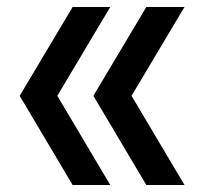

<svg xmlns="http://www.w3.org/2000/svg" viewBox="-20 -531 570 551"><path d="M400 0 248 -256 400 -511H509.5L357.5 -256L509.5 0ZM188.5 0 36.5 -256 188.5 -511H296.5L144.5 -256L296.5 0Z"/></svg>

Font: Overpass Medium
Style: Regular
Weight: 500
Designer: Delve Withrington, Dave Bailey, Thomas Jockin
Foundry: Delve Fonts LLC
Version: Version 4.000